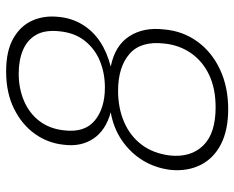

<svg xmlns="http://www.w3.org/2000/svg" viewBox="-89 -663 764 626"><g transform="rotate(-90 293.0 -350.0)"><path d="M250 12Q182 12 136 -11.5Q90 -35 68.5 -77.5Q47 -120 52 -175Q58 -225 82.5 -265.5Q107 -306 147.5 -334Q188 -362 240 -371Q181 -387 154 -427.5Q127 -468 134 -523Q139 -575 169 -617.5Q199 -660 251 -686Q303 -712 373 -712Q440 -712 481 -688.5Q522 -665 539 -626.5Q556 -588 551 -541Q547 -498 526 -463.5Q505 -429 470.5 -406Q436 -383 389 -371Q458 -357 488 -310Q518 -263 510 -197Q505 -136 470.5 -88.5Q436 -41 379 -14.5Q322 12 250 12ZM256 -29Q317 -29 361.5 -50Q406 -71 432.5 -109Q459 -147 464 -196Q473 -273 430 -310Q387 -347 310 -347Q254 -347 208.5 -327.5Q163 -308 134.5 -270.5Q106 -233 99 -178Q92 -110 131.5 -69.5Q171 -29 256 -29ZM321 -390Q367 -390 406.5 -406Q446 -422 472.5 -455Q499 -488 504 -538Q509 -585 492.5 -614Q476 -643 443 -657Q410 -671 366 -671Q317 -671 276.5 -653.5Q236 -636 211 -603Q186 -570 181 -523Q173 -456 213 -423Q253 -390 321 -390Z"/></g></svg>

Font: DM Sans 17pt ExtraLight
Style: Italic
Weight: 250
Italic angle: -10°
Version: Version 4.004;gftools[0.9.30]